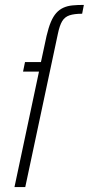

<svg xmlns="http://www.w3.org/2000/svg" viewBox="-20 -763 362 783"><path d="M39 0 139 -471H74L82 -510H147L170 -617Q178 -651 187.5 -673.5Q197 -696 209.5 -710Q222 -724 238.5 -731.5Q255 -739 275.5 -741Q296 -743 322 -743L315 -707Q283 -707 263.5 -700.5Q244 -694 233.5 -676.5Q223 -659 216 -625L83 0Z"/></svg>

Font: Saira Condensed ExtraLight
Style: Italic
Weight: 250
Width: 3
Italic angle: -12°
Designer: Hector Gatti with collaboration of the Omnibus-Type team
Foundry: Omnibus-Type
Version: Version 1.101